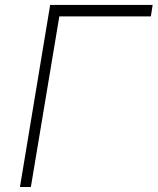

<svg xmlns="http://www.w3.org/2000/svg" viewBox="-20 -747 630 767"><path d="M589.8 -727.3 582.7 -681.5H217L103.3 0H59.7L180.4 -727.3Z"/></svg>

Font: Inter Extra Light  BETA
Style: Italic
Weight: 200
Italic angle: 9.39999°
Designer: Rasmus Andersson
Foundry: rsms
Version: Version 3.011;git-f93a4a705